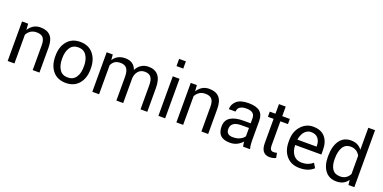

<svg xmlns="http://www.w3.org/2000/svg" viewBox="-14 -1582 4807 2412"><g transform="rotate(20 2390.0 -376.0)"><path d="M496 0H405.5V-331.5Q405.5 -401 379 -432Q352.5 -463 291 -463Q245 -463 212.8 -441.5Q180.5 -420 161.5 -383.5V0H71V-528.5H152.5L158.5 -449L160 -448.5Q185 -489.5 224.2 -513.8Q263.5 -538 318 -538Q404.5 -538 450.2 -489.2Q496 -440.5 496 -333.5Z M849 -63Q921.5 -63 958 -117.5Q979 -148.5 986.8 -184.5Q994.5 -220.5 994.5 -269.5Q994.5 -354.5 957.8 -409.8Q921 -465 848 -465Q775.5 -465 739.5 -409.8Q703.5 -354.5 703.5 -269.5V-258Q703.5 -171.5 739.8 -117.2Q776 -63 849 -63ZM849 10Q737.5 10 675.2 -63.8Q613 -137.5 613 -258V-269.5Q613 -389 675.5 -463.5Q738 -538 848 -538Q959.5 -538 1022.2 -463.5Q1085 -389 1085 -269.5V-258Q1085 -138 1022.5 -64Q960 10 849 10Z M1937.5 0H1847V-318Q1847 -398.5 1819.8 -430.8Q1792.5 -463 1737.5 -463Q1683.5 -462.5 1652.2 -426.8Q1621 -391 1615.5 -337V0H1524.5V-319Q1524.5 -392 1498 -427.5Q1471.5 -463 1414 -463Q1368 -463 1338.5 -444Q1309 -425 1293 -387.5V0H1202.5V-528.5H1284L1290 -458L1291.5 -457.5Q1344 -538 1450.5 -538Q1564 -538 1600 -437Q1653 -538 1764 -538Q1846.5 -538 1892 -484.2Q1937.5 -430.5 1937.5 -317.5Z M2176.5 -665H2086V-761.5H2176.5ZM2176.5 0H2086V-528.5H2176.5Z M2751.5 0H2661V-331.5Q2661 -401 2634.5 -432Q2608 -463 2546.5 -463Q2500.5 -463 2468.2 -441.5Q2436 -420 2417 -383.5V0H2326.5V-528.5H2408L2414 -449L2415.5 -448.5Q2440.5 -489.5 2479.8 -513.8Q2519 -538 2573.5 -538Q2660 -538 2705.8 -489.2Q2751.5 -440.5 2751.5 -333.5Z M3058.5 -67.5Q3111.5 -67.5 3150.8 -87.5Q3190 -107.5 3207.5 -135.5V-246H3107Q2967.5 -246 2967.5 -145Q2967.5 -67.5 3054 -67.5ZM3045 10.5Q2958 10.5 2917.5 -28.8Q2877 -68 2877 -146.5Q2877 -230 2938 -269.2Q2999 -308.5 3110 -308.5H3207.5V-375.5Q3207.5 -420 3180 -442.5Q3152.5 -465 3093 -465Q3053 -465 3027.5 -454Q3002 -443 2990.2 -424.2Q2978.5 -405.5 2978.5 -382H2888.5Q2888.5 -447 2939.5 -492.5Q2990.5 -538 3098 -538Q3202.5 -538 3250.2 -497.8Q3298 -457.5 3298 -374.5V-106.5Q3298 -48.5 3311.5 0H3218.5Q3210 -38 3208.5 -65Q3180.5 -32.5 3139 -11Q3097.5 10.5 3045 10.5Z M3576.5 10Q3459 10 3459 -136V-459.5H3383V-528.5H3459V-656.5H3549.5V-528.5H3651V-459.5H3549.5V-136Q3549.5 -99 3562.2 -82.8Q3575 -66.5 3599 -66.5Q3622 -66.5 3645 -73L3657 -9Q3643.5 0 3620.8 5Q3598 10 3576.5 10Z M4085.5 -316.5V-329Q4085.5 -388 4054.2 -426.5Q4023 -465 3960.5 -465Q3925 -465 3897.5 -445.5Q3870 -426 3852.5 -392.5Q3835 -359 3828.5 -316.5ZM3975 10Q3863.5 10 3799.2 -62.2Q3735 -134.5 3735 -253.5V-275.5Q3735 -390.5 3801 -464.2Q3867 -538 3960.5 -538Q4068 -538 4122 -475Q4176 -412 4176 -302.5V-243.5H3825.5Q3827.5 -162.5 3866 -112.8Q3904.5 -63 3975 -63Q4022.5 -63 4058.8 -76.2Q4095 -89.5 4125 -115L4160.5 -55Q4094.5 10 3975 10Z M4490 -65.5Q4534 -65.5 4564.5 -84.8Q4595 -104 4615.5 -142.5V-387.5Q4574.5 -462.5 4491 -463Q4419 -463 4385.8 -405.8Q4352.5 -348.5 4352.5 -255V-244.5Q4352.5 -161.5 4385.5 -113.5Q4418.5 -65.5 4490 -65.5ZM4467.5 10Q4369.5 10 4316 -59Q4262.5 -128 4262.5 -244.5V-255Q4262.5 -385 4315.8 -461.5Q4369 -538 4468.5 -538Q4562.5 -538 4614 -469H4615.5V-761.5H4705.5V0H4627L4619.5 -66Q4568 10 4467.5 10Z"/></g></svg>

Font: Roberto Sans
Style: Regular
Weight: 400
Designer: Google (font) & Cristiano Sobral (main changes)
Version: Version 1.500; ttfautohint (v1.8.4.7-5d5b-dirty)